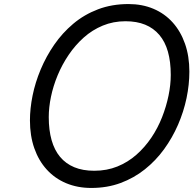

<svg xmlns="http://www.w3.org/2000/svg" viewBox="-20 -910 965 949"><path d="M431 19Q363 19 307 -4.5Q251 -28 211 -72Q171 -116 149.5 -177.5Q128 -239 128 -315Q128 -373 141 -437.5Q154 -502 181 -566.5Q208 -631 248 -689Q288 -747 342 -792.5Q396 -838 464.5 -864Q533 -890 615 -890Q683 -890 738.5 -866.5Q794 -843 833.5 -799Q873 -755 894.5 -693.5Q916 -632 916 -556Q916 -492 902 -425Q888 -358 860 -293.5Q832 -229 791 -172.5Q750 -116 696 -73Q642 -30 576 -5.5Q510 19 431 19ZM446 -66Q508 -66 560 -87Q612 -108 654 -145Q696 -182 728 -229.5Q760 -277 781 -330.5Q802 -384 813 -437.5Q824 -491 824 -540Q824 -605 810 -654.5Q796 -704 767.5 -737.5Q739 -771 697.5 -788Q656 -805 600 -805Q540 -805 488 -783.5Q436 -762 394 -724.5Q352 -687 319.5 -639Q287 -591 265 -538Q243 -485 232 -432Q221 -379 221 -331Q221 -267 235 -217.5Q249 -168 277 -134.5Q305 -101 347 -83.5Q389 -66 446 -66Z"/></svg>

Font: Playwrite DK Loopet
Style: Regular
Weight: 400
Designer: Veronika Burian, José Scaglione
Foundry: TypeTogether
Version: Version 1.002